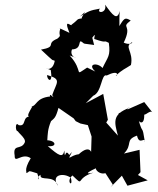

<svg xmlns="http://www.w3.org/2000/svg" viewBox="-20 -769 676 824"><path d="M422 -42 464 23 454 35 503 -15 527 28 614 5 572 -18 583 -30 579 -126 512 -110C551 -150 515 -168 568 -187C578 -142 603 -186 602 -159C589 -243 594 -183 574 -257C571 -246 608 -218 597 -301C588 -245 623 -308 636 -284L599 -331L488 -282C519 -259 528 -315 535 -306C458 -278 472 -241 486 -187L436 -243L443 -255L423 -366L348 -326L380 -358C418 -373 414 -455 438 -445C492 -472 486 -442 477 -444C505 -471 517 -473 542 -490C554 -549 510 -568 547 -588C550 -584 535 -575 511 -586C551 -668 495 -646 541 -681C515 -696 514 -692 488 -651C496 -651 490 -680 494 -722C483 -679 464 -703 431 -749C441 -711 391 -710 409 -732C363 -724 359 -720 323 -698C378 -748 306 -677 341 -692C301 -685 324 -690 287 -663C288 -651 250 -697 278 -628C223 -655 228 -649 239 -647C228 -612 248 -621 226 -603C173 -581 228 -569 156 -556C219 -497 199 -516 215 -508C204 -447 153 -489 198 -468C208 -405 181 -426 182 -447C247 -429 223 -416 204 -361C221 -335 188 -377 195 -355C132 -348 139 -314 114 -312C135 -326 77 -261 113 -269C72 -272 96 -224 60 -232C43 -253 45 -191 62 -209C39 -210 96 -178 86 -157C70 -123 34 -154 43 -101C42 -64 74 -116 112 -90C78 -34 100 -31 91 -26C114 -31 89 -42 140 -25C156 18 129 -4 154 -19C149 12 212 -23 229 29C196 -20 253 -29 284 -6C296 40 260 10 291 -16C345 36 300 -4 381 -28C335 -18 363 -34 400 -51C375 -55 408 -6 445 -32ZM277 -104C258 -137 260 -73 256 -123C250 -90 233 -100 185 -142C225 -137 222 -165 183 -167C185 -194 184 -213 199 -249C213 -262 219 -262 231 -306L296 -261L305 -249L325 -239L357 -232L373 -183L371 -115C375 -103 370 -155 318 -107C281 -103 265 -71 289 -117ZM376 -607C398 -637 378 -600 387 -601C447 -580 418 -600 447 -585C455 -528 443 -526 420 -477C399 -502 352 -496 389 -462L354 -479C293 -439 343 -460 279 -531C338 -510 273 -519 289 -557C335 -558 312 -604 333 -588C344 -579 336 -583 384 -576Z"/></svg>

Font: Asimov Aggro
Style: CondIt
Weight: 500
Designer: Google
Version: Version 2.000980; 2014